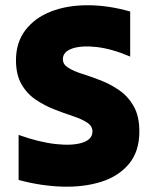

<svg xmlns="http://www.w3.org/2000/svg" viewBox="-20 -707 578 733"><path d="M512 -205Q512 -205 512 -205Q512 -205 512 -205Q512 -129 472.5 -81.5Q433 -34 366.5 -13Q300 8 218 5.5Q136 3 51 -20Q51 -63 51 -106Q51 -149 51 -192Q129 -164 193 -157Q257 -150 295 -162.5Q333 -175 333 -205Q333 -226 312 -239.5Q291 -253 257.5 -264Q224 -275 187 -289.5Q150 -304 116.5 -326.5Q83 -349 62 -385.5Q41 -422 41 -477Q41 -545 77 -592Q113 -639 174.5 -663Q236 -687 314.5 -687Q393 -687 477 -663Q477 -620 477 -577Q477 -534 477 -491Q407 -521 348.5 -527.5Q290 -534 255 -521.5Q220 -509 220 -481Q220 -461 241 -448Q262 -435 295.5 -424.5Q329 -414 366 -399.5Q403 -385 436.5 -361.5Q470 -338 491 -300.5Q512 -263 512 -205Z"/></svg>

Font: Tilt Warp
Style: Regular
Weight: 400
Designer: Andy Clymer
Foundry: Andy Clymer
Version: Version 1.000